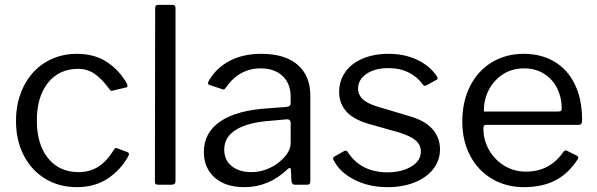

<svg xmlns="http://www.w3.org/2000/svg" viewBox="-20 -762 2462 792"><path d="M504 -416 506 -408Q506 -402 499 -401L444 -388L441 -387Q436 -387 431 -395Q399 -438 369.5 -458Q340 -478 302 -478Q224 -478 178 -420.5Q132 -363 132 -265Q132 -166 178.5 -109Q225 -52 304 -52Q351 -52 386.5 -75Q422 -98 451 -146Q454 -151 457 -151.5Q460 -152 464 -150L507 -134Q514 -131 511 -121Q480 -63 426 -26.5Q372 10 297 10Q224 10 167 -24.5Q110 -59 78 -121Q46 -183 46 -263Q46 -343 78 -406.5Q110 -470 167.5 -505Q225 -540 297 -540Q370 -540 421.5 -506Q473 -472 504 -416Z M704 -17Q704 -7 700 -3.5Q696 0 686 0H634Q625 0 622 -3Q619 -6 619 -14L620 -728Q620 -742 632 -742H692Q704 -742 704 -729Z M988 10Q910 10 865.5 -29.5Q821 -69 821 -135Q821 -215 888.5 -261Q956 -307 1084 -315L1162 -321Q1179 -323 1179 -336V-363Q1179 -417 1145.5 -448.5Q1112 -480 1055 -480Q967 -480 911 -400Q908 -395 905 -393.5Q902 -392 897 -394L843 -412Q838 -414 838 -419Q838 -422 841 -428Q871 -481 926.5 -510.5Q982 -540 1058 -540Q1156 -540 1208 -494.5Q1260 -449 1260 -369V-15Q1260 -6 1257 -3Q1254 0 1246 0H1196Q1184 0 1182 -16L1180 -62Q1179 -69 1175 -69Q1171 -69 1166 -64Q1089 10 988 10ZM1164 -270 1099 -264Q1006 -258 955.5 -228Q905 -198 905 -145Q905 -102 935.5 -77Q966 -52 1017 -52Q1048 -52 1078 -63Q1108 -74 1131 -93Q1154 -111 1166.5 -131.5Q1179 -152 1179 -171V-254Q1179 -270 1164 -270Z M1582 -481Q1527 -481 1492 -457.5Q1457 -434 1457 -396Q1457 -373 1474.5 -354.5Q1492 -336 1538 -322L1665 -284Q1731 -266 1763 -230.5Q1795 -195 1795 -146Q1795 -100 1767 -64.5Q1739 -29 1690 -9.5Q1641 10 1579 10Q1502 10 1442 -20.5Q1382 -51 1357 -100Q1354 -105 1354 -108Q1354 -113 1359 -116L1398 -138Q1408 -144 1413 -137Q1467 -51 1580 -51Q1639 -52 1677.5 -75.5Q1716 -99 1716 -137Q1716 -165 1693 -184Q1670 -203 1618 -218L1515 -247Q1442 -266 1410.5 -300Q1379 -334 1379 -383Q1379 -429 1404.5 -465Q1430 -501 1476.5 -520.5Q1523 -540 1583 -540Q1649 -540 1701.5 -515Q1754 -490 1782 -447Q1789 -437 1781 -433L1739 -410Q1735 -408 1733 -408Q1729 -408 1724 -413Q1703 -444 1666.5 -462.5Q1630 -481 1582 -481Z M2149 -54Q2249 -54 2305 -137Q2309 -141 2312 -141.5Q2315 -142 2319 -140L2361 -119Q2369 -114 2363 -105Q2324 -45 2270 -17.5Q2216 10 2141 10Q2068 10 2010 -24Q1952 -58 1919.5 -119.5Q1887 -181 1887 -260Q1887 -345 1920 -408.5Q1953 -472 2010.5 -506Q2068 -540 2140 -540Q2212 -540 2266.5 -508Q2321 -476 2351 -414.5Q2381 -353 2381 -269V-265Q2381 -256 2378 -251.5Q2375 -247 2366 -247H1983Q1974 -247 1974 -232Q1974 -184 1997.5 -143Q2021 -102 2061 -78Q2101 -54 2149 -54ZM2280 -302Q2291 -302 2294 -304.5Q2297 -307 2297 -316Q2297 -360 2278.5 -397.5Q2260 -435 2224.5 -457.5Q2189 -480 2142 -480Q2091 -480 2053 -454.5Q2015 -429 1995 -388.5Q1975 -348 1976 -302Z"/></svg>

Font: Libre Franklin
Style: Regular
Weight: 400
Designer: Pablo Impallari, Rodrigo Fuenzalida
Foundry: Impallari Type
Version: Version 1.002; ttfautohint (v1.5)